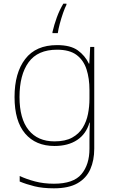

<svg xmlns="http://www.w3.org/2000/svg" viewBox="-20 -783 623 1043"><path d="M290 -538Q363 -538 402.5 -509.5Q442 -481 463 -437H465L470 -528H492V25Q492 88 470.5 136.5Q449 185 401 212.5Q353 240 273 240Q212 240 167.5 229Q123 218 87 203V173Q123 190 170 202.5Q217 215 273 215Q379 215 422.5 163Q466 111 466 25V-17Q466 -46 466.5 -67Q467 -88 468 -117H466Q448 -55 399 -22.5Q350 10 276 10Q174 10 116.5 -57.5Q59 -125 59 -256Q59 -387 117 -462.5Q175 -538 290 -538ZM290 -513Q185 -513 135.5 -445Q86 -377 86 -256Q86 -138 135.5 -76.5Q185 -15 276 -15Q335 -15 372 -35.5Q409 -56 429.5 -89.5Q450 -123 458 -164Q466 -205 466 -246V-294Q466 -357 450 -406.5Q434 -456 396 -484.5Q358 -513 290 -513ZM341 -757Q333 -742 323 -713.5Q313 -685 305 -655Q297 -625 294 -603H265V-609Q274 -648 288.5 -688Q303 -728 324 -763H341Z"/></svg>

Font: Noto Sans Oriya Thin
Style: Regular
Weight: 100
Designer: Amélie Bonet and Sol Matas
Foundry: Google LLC
Version: Version 2.006; ttfautohint (v1.8.4.7-5d5b)